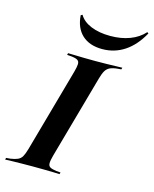

<svg xmlns="http://www.w3.org/2000/svg" viewBox="-141 -844 737 921"><g transform="rotate(15 227.5 -383.5)"><path d="M107.3 -2.4Q79 -2.4 54 -2Q29 -1.6 8.9 -1.2Q-11.3 -0.8 -25.8 0L-23.4 -8.9L-3.2 -10.5Q19.4 -13.7 33.1 -19.8Q46.8 -25.8 54.4 -39.1Q62.1 -52.4 69.4 -78.2L185.5 -492.7Q192.7 -518.5 193.1 -532.3Q193.5 -546 184.3 -552Q175 -558.1 152.4 -560.5L131.5 -562.1L133.9 -571Q148.4 -571 168.5 -570.2Q188.7 -569.4 214.1 -569Q239.5 -568.5 268.5 -568.5H270.2Q299.2 -568.5 323.8 -569Q348.4 -569.4 369 -570.2Q389.5 -571 403.2 -571L400.8 -562.1L381.5 -560.5Q358.1 -558.1 344.8 -551.6Q331.5 -545.2 323.4 -531.9Q315.3 -518.5 308.1 -492.7L191.9 -78.2Q184.7 -52.4 184.7 -38.7Q184.7 -25 194 -19.4Q203.2 -13.7 225.8 -10.5L246.8 -8.9L244.4 0Q230.6 -0.8 209.7 -1.2Q188.7 -1.6 163.7 -2Q138.7 -2.4 109.7 -2.4ZM286.3 -632.3Q222.6 -632.3 185.9 -666.5Q149.2 -700.8 145.2 -762.9L153.2 -766.9Q171 -736.3 211.3 -719.8Q251.6 -703.2 307.3 -703.2Q361.3 -703.2 404 -719.4Q446.8 -735.5 475 -766.9L481.5 -762.1Q446 -697.6 396.4 -664.9Q346.8 -632.3 286.3 -632.3Z"/></g></svg>

Font: Playfair 144pt
Style: Bold Italic
Weight: 700
Italic angle: -15.6°
Designer: Claus Eggers Sørensen
Foundry: Claus Eggers Sørensen
Version: Version 2.203